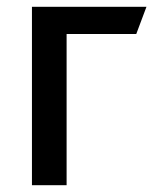

<svg xmlns="http://www.w3.org/2000/svg" viewBox="-20 -545 460 565"><path d="M74 -525H411L381 -445H176V0H74Z"/></svg>

Font: BM YEONSUNG
Style: Regular
Weight: 400
Designer: Bongjin Kim; Myungsoo Han; Jaehyun Keum; Jihee Min; Dokyung Lee; Chorong Kim; Jooyeon Kang; Sang-a Kim;
Foundry: Sandoll Communications Inc.
Version: Version 1.000;PS 1;hotconv 16.6.51;makeotf.lib2.5.65220